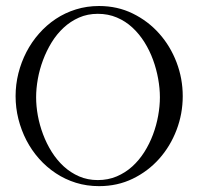

<svg xmlns="http://www.w3.org/2000/svg" viewBox="-20 -618 668 649"><path d="M314.9 -597.7Q377 -597.7 428.7 -572.3Q480.5 -546.9 518.1 -504.6Q555.7 -462.4 576.7 -407.5Q597.7 -352.5 597.7 -293Q597.7 -233.4 576.7 -178.5Q555.7 -123.5 518.1 -81.3Q480.5 -39.1 428.7 -13.9Q377 11.2 314.9 11.2Q273.4 11.2 236.6 -0.2Q199.7 -11.7 168.5 -32.5Q137.2 -53.2 112.1 -81.5Q86.9 -109.9 69.3 -143.8Q51.8 -177.7 42.2 -215.6Q32.7 -253.4 32.7 -293Q32.7 -332.5 42.2 -370.4Q51.8 -408.2 69.3 -442.1Q86.9 -476.1 112.1 -504.6Q137.2 -533.2 168.5 -554Q199.7 -574.7 236.6 -586.2Q273.4 -597.7 314.9 -597.7ZM310.5 -571.3Q275.9 -571.3 247.1 -558.6Q218.3 -545.9 195.1 -524.4Q171.9 -502.9 154.5 -474.6Q137.2 -446.3 125.5 -415Q113.8 -383.8 107.9 -351.3Q102.1 -318.8 102.1 -289.1Q102.1 -259.3 107.9 -227.3Q113.8 -195.3 125.5 -164.1Q137.2 -132.8 154.8 -104.7Q172.4 -76.7 195.6 -55.4Q218.8 -34.2 247.6 -21.7Q276.4 -9.3 310.5 -9.3Q345.2 -9.3 374.5 -21.7Q403.8 -34.2 427 -55.2Q450.2 -76.2 467.8 -104Q485.4 -131.8 497.1 -163.1Q508.8 -194.3 514.6 -226.8Q520.5 -259.3 520.5 -289.1Q520.5 -319.3 514.6 -351.8Q508.8 -384.3 497.3 -415.8Q485.8 -447.3 468.3 -475.3Q450.7 -503.4 427.5 -524.9Q404.3 -546.4 375 -558.8Q345.7 -571.3 310.5 -571.3Z"/></svg>

Font: CAT Linz
Style: Regular
Weight: 400
Designer: Peter Wiegel
Foundry: Peter Wiegel
Version: Version 1.08